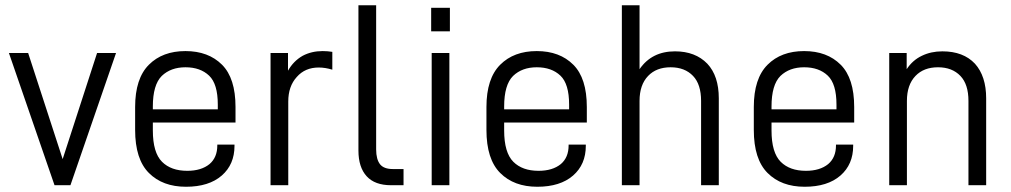

<svg xmlns="http://www.w3.org/2000/svg" viewBox="-20 -710 3875 736"><path d="M87.9 -506.8 220.2 -100.1 352.1 -506.8H424.8L250 0H189L14.2 -506.8Z M565.9 -210Q565.9 -125 601.1 -89.8Q635.7 -55.2 697.8 -55.2Q751.5 -55.2 783.2 -81.1Q813 -106.4 813 -152.8V-155.8H878.9V-150.9Q878.9 -79.6 830.1 -37.1Q780.8 5.9 692.9 5.9Q603.5 5.9 550.8 -46.9Q498 -99.6 498 -211.9V-299.8Q498 -409.2 550.8 -461.9Q603 -514.2 690.9 -514.2Q778.8 -514.2 831.1 -461.9Q882.8 -410.2 882.8 -299.8V-240.2H565.9ZM600.1 -418.9Q565.9 -384.8 565.9 -301.8V-291H814.9V-309.1Q814.9 -388.2 781.7 -419.9Q748 -452.1 690.9 -452.1Q634.8 -452.1 600.1 -418.9Z M1084 -506.8V-439Q1105 -476.1 1140.1 -496.1Q1174.3 -514.2 1216.8 -514.2Q1235.8 -514.2 1253.9 -511.2V-442.9Q1226.6 -451.2 1201.7 -451.2Q1149.4 -451.2 1117.7 -415Q1085 -379.4 1085 -320.8V0H1017.1V-506.8Z M1385.7 -34.2Q1354 -68.8 1354 -132.8V-689.9H1421.9V-137.2Q1421.9 -99.1 1437 -80.1Q1451.7 -62 1485.8 -62H1526.9V0H1479Q1417 0 1385.7 -34.2Z M1704.6 -680.2V-589.8H1632.8V-680.2ZM1702.6 -506.8V0H1634.8V-506.8Z M1912.6 -210Q1912.6 -125 1947.8 -89.8Q1982.4 -55.2 2044.4 -55.2Q2098.1 -55.2 2129.9 -81.1Q2159.7 -106.4 2159.7 -152.8V-155.8H2225.6V-150.9Q2225.6 -79.6 2176.8 -37.1Q2127.4 5.9 2039.6 5.9Q1950.2 5.9 1897.5 -46.9Q1844.7 -99.6 1844.7 -211.9V-299.8Q1844.7 -409.2 1897.5 -461.9Q1949.7 -514.2 2037.6 -514.2Q2125.5 -514.2 2177.7 -461.9Q2229.5 -410.2 2229.5 -299.8V-240.2H1912.6ZM1946.8 -418.9Q1912.6 -384.8 1912.6 -301.8V-291H2161.6V-309.1Q2161.6 -388.2 2128.4 -419.9Q2094.7 -452.1 2037.6 -452.1Q1981.4 -452.1 1946.8 -418.9Z M2431.6 -689.9V-444.8Q2478.5 -513.2 2567.4 -513.2Q2645.5 -513.2 2691.4 -465.8Q2735.4 -418.9 2735.4 -333V0H2667.5V-323.2Q2667.5 -386.7 2636.7 -418.9Q2605 -452.1 2550.8 -452.1Q2496.1 -452.1 2464.4 -418.9Q2431.6 -384.8 2431.6 -323.2V0H2363.8V-689.9Z M2937.5 -210Q2937.5 -125 2972.7 -89.8Q3007.3 -55.2 3069.3 -55.2Q3123 -55.2 3154.8 -81.1Q3184.6 -106.4 3184.6 -152.8V-155.8H3250.5V-150.9Q3250.5 -79.6 3201.7 -37.1Q3152.3 5.9 3064.5 5.9Q2975.1 5.9 2922.4 -46.9Q2869.6 -99.6 2869.6 -211.9V-299.8Q2869.6 -409.2 2922.4 -461.9Q2974.6 -514.2 3062.5 -514.2Q3150.4 -514.2 3202.6 -461.9Q3254.4 -410.2 3254.4 -299.8V-240.2H2937.5ZM2971.7 -418.9Q2937.5 -384.8 2937.5 -301.8V-291H3186.5V-309.1Q3186.5 -388.2 3153.3 -419.9Q3119.6 -452.1 3062.5 -452.1Q3006.3 -452.1 2971.7 -418.9Z M3455.6 -506.8V-444.8Q3478.5 -479.5 3513.7 -496.1Q3548.8 -513.2 3592.3 -513.2Q3672.9 -513.2 3717.3 -465.8Q3760.3 -418 3760.3 -333V0H3692.4V-323.2Q3692.4 -386.7 3661.6 -418.9Q3629.9 -452.1 3575.7 -452.1Q3521 -452.1 3489.3 -418.9Q3456.5 -384.8 3456.5 -323.2V0H3388.7V-506.8Z"/></svg>

Font: D-DIN-PRO
Style: Regular
Weight: 400
Designer: Charles Nix
Foundry: Datto Inc.
Version: Version 1.000;hotconv 1.0.109;makeotfexe 2.5.65596